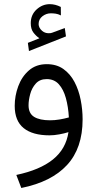

<svg xmlns="http://www.w3.org/2000/svg" viewBox="-20 -662 477 942"><path d="M173.3 -474.1Q155.8 -486.3 143.3 -503.2Q130.9 -520 130.9 -548.3Q130.9 -589.4 159.4 -615.5Q188 -641.6 224.1 -641.6Q251.5 -641.6 278.3 -627.9L278.8 -586.4Q265.1 -593.3 252.9 -595Q240.7 -596.7 229.5 -596.7Q207 -596.7 188.2 -582.3Q169.4 -567.9 169.4 -543.5Q169.9 -525.4 186.5 -510.7Q203.1 -496.1 228.5 -499.5Q230 -499.5 235.8 -501.5L297.9 -524.4L303.7 -483.4L122.1 -411.6L116.7 -451.7ZM385.3 -76.2Q385.3 64.9 308.8 147.7Q232.4 230.5 84.5 260.3L60.1 196.3Q175.8 171.9 239.7 120.4Q303.7 68.8 315.9 -13.7Q295.9 -7.3 270.5 -2.7Q245.1 2 223.1 2Q140.1 2 96.2 -33.4Q52.2 -68.8 52.2 -142.6Q52.2 -191.9 69.6 -239Q86.9 -286.1 122.1 -316.7Q157.2 -347.2 209.5 -347.2Q257.8 -347.2 291.3 -323.2Q324.7 -299.3 345.5 -260Q366.2 -220.7 375.7 -172.6Q385.3 -124.5 385.3 -76.2ZM225.6 -71.8Q248 -71.8 271.7 -75.7Q295.4 -79.6 317.9 -85.9Q314.9 -138.2 303.2 -180.7Q291.5 -223.1 268.8 -248.5Q246.1 -273.9 209 -273.9Q175.3 -273.9 155.8 -252.2Q136.2 -230.5 128.2 -200.4Q120.1 -170.4 120.1 -145.5Q120.1 -105.5 147.5 -88.6Q174.8 -71.8 225.6 -71.8Z"/></svg>

Font: Vazirmatn RD Light
Style: Regular
Weight: 300
Designer: Saber Rastikerdar
Foundry: Saber Rastikerdar
Version: Version 32.102